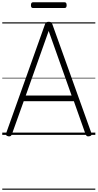

<svg xmlns="http://www.w3.org/2000/svg" viewBox="-20 -1194 864 1700"><path d="M54 13Q39 10 34.5 3Q30 -4 35 -16L378 -978Q382 -991 389.5 -996Q397 -1001 412 -1001Q426 -1001 433 -996Q440 -991 444 -978L789 -16Q794 -4 789 3Q784 10 769 13Q755 15 748.5 10.5Q742 6 736 -10L634 -298H190L87 -10Q82 5 75 10Q68 15 54 13ZM208 -348H614L411 -920ZM273 -1123Q262 -1123 258 -1129.5Q254 -1136 254 -1147Q254 -1160 258 -1167Q262 -1174 273 -1174H551Q562 -1174 566 -1167Q570 -1160 570 -1147Q570 -1136 566 -1129.5Q562 -1123 551 -1123ZM0 476H824V486H0ZM0 -20H824V0H0ZM0 -505H824V-500H0ZM0 -996H824V-986H0Z"/></svg>

Font: Playwrite PL Guides
Style: Regular
Weight: 400
Designer: Veronika Burian, José Scaglione
Foundry: TypeTogether
Version: Version 1.003